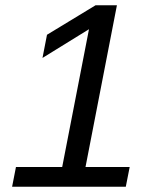

<svg xmlns="http://www.w3.org/2000/svg" viewBox="-20 -708 596 728"><path d="M25.9 0 40.5 -74.7H215.8L317.4 -597.2L141.1 -488.3L158.2 -576.2L342.3 -688H423.3L304.2 -74.7H471.7L457 0Z"/></svg>

Font: Liberation Sans
Style: Italic
Weight: 400
Italic angle: -12°
Designer: Steve Matteson
Foundry: Ascender Corporation
Version: Version 2.1.5